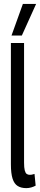

<svg xmlns="http://www.w3.org/2000/svg" viewBox="-20 -962 207 992"><path d="M104.3 -740V-121.9Q104.3 -95.8 107.8 -82Q111.4 -68.1 117.9 -63.4Q124.5 -58.7 133.6 -58.7Q138 -58.7 143.8 -59.5Q149.5 -60.4 158.3 -63.4L164.2 -2.9Q154.2 2.7 141.6 6.3Q128.9 10 116 10Q89 10 71.3 -1.1Q53.5 -12.1 44.9 -39.1Q36.3 -66.1 36.3 -113.5V-740ZM39.5 -778.5 98.2 -941.7H166.6L92.9 -778.5Z"/></svg>

Font: Georama ExtraCondensed Thin
Style: Regular
Weight: 100
Width: 2
Designer: Jean-Baptiste Levee
Foundry: Production Type
Version: Version 1.001